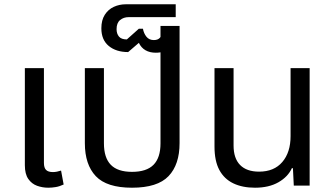

<svg xmlns="http://www.w3.org/2000/svg" viewBox="-20 -866 1553 896"><path d="M205 10Q178 10 153 1Q128 -8 112 -31Q96 -54 96 -95V-548H185V-106Q185 -83 195 -73Q205 -63 227 -63Q236 -63 246 -65Q256 -67 265 -70L277 -5Q258 4 240 7Q222 10 205 10Z M596 10Q478 10 427 -44Q376 -98 376 -198V-548H465V-197Q465 -130 497 -97Q529 -64 596 -64Q664 -64 696.5 -97Q729 -130 729 -197V-745H818V-198Q818 -98 766.5 -44Q715 10 596 10Z M707 -620Q679 -620 659 -631.5Q639 -643 628 -666L578 -623Q522 -623 487.5 -651.5Q453 -680 453 -734Q453 -772 469 -797Q485 -822 511 -834Q537 -846 567 -846H800V-786H580Q557 -786 540.5 -772.5Q524 -759 524 -730Q524 -709 535 -695.5Q546 -682 572 -682L628 -732H647Q651 -710 663.5 -694.5Q676 -679 698 -679Q717 -679 726.5 -690Q736 -701 736 -719V-732H801V-718Q801 -669 775.5 -644.5Q750 -620 707 -620Z M1170 10Q1111 10 1068.5 -10.5Q1026 -31 1003.5 -73Q981 -115 981 -182V-548H1070V-187Q1070 -127 1100.5 -96Q1131 -65 1189 -65Q1259 -65 1297.5 -110Q1336 -155 1336 -231V-548H1425V0H1351L1347 -81H1342Q1324 -41 1279.5 -15.5Q1235 10 1170 10Z"/></svg>

Font: Farlight84_Sys_V01
Style: Regular
Weight: 400
Designer: Ryoko NISHIZUKA  (kana, bopomofo & ideographs); Paul D. Hunt (Latin, Greek & Cyrillic); Sandoll Communications , Soo-you
Foundry: Adobe
Version: Version 2.004;October 29, 2024;FontCreator 14.0.0.2814 64-bi